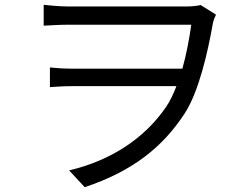

<svg xmlns="http://www.w3.org/2000/svg" viewBox="-20 -738 1040 800"><path d="M816 -717C799 -713 777 -711 755 -711H265C224 -711 183 -716 162 -718V-631C185 -632 225 -635 265 -635H777C769 -578 757 -513 740 -452H277C246 -452 215 -454 188 -457V-375C218 -377 246 -379 280 -379H715C703 -347 689 -318 673 -294C582 -160 441 -69 268 -28L333 42C530 -24 656 -122 750 -266C808 -356 845 -516 867 -641C870 -656 876 -668 880 -677Z"/></svg>

Font: Noto Sans Japanese Regular
Style: Regular
Weight: 400
Designer: Ryoko NISHIZUKA (kana & ideographs); Paul D. Hunt (Latin, Greek & Cyrillic); Wenlong ZHANG (bopomofo); Sandoll Communica
Foundry: Adobe Systems Incorporated
Version: Version 1.000;PS 1;hotconv 1.0.78;makeotf.lib2.5.61930